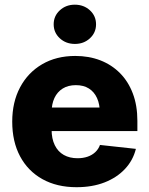

<svg xmlns="http://www.w3.org/2000/svg" viewBox="-20 -781 631 812"><path d="M303.7 10.7Q220.7 10.7 159.4 -23.4Q98.1 -57.6 64.9 -119.9Q31.7 -182.1 31.7 -266.6Q31.7 -349.1 64.9 -411.6Q98.1 -474.1 158.2 -509.3Q218.3 -544.4 298.3 -544.4Q356 -544.4 404.1 -525.9Q452.1 -507.3 487.3 -471.9Q522.5 -436.5 541.7 -385.7Q561 -335 561 -270V-226.6H90.3V-326.2H481L402.3 -303.7Q402.3 -339.8 390.4 -366.2Q378.4 -392.6 356 -406.7Q333.5 -420.9 300.8 -420.9Q268.1 -420.9 245.1 -406.5Q222.2 -392.1 210.2 -366.5Q198.2 -340.8 198.2 -305.7V-233.4Q198.2 -194.3 211.7 -167Q225.1 -139.6 249.8 -125.7Q274.4 -111.8 308.1 -111.8Q331.5 -111.8 350.6 -118.4Q369.6 -125 383.1 -137.7Q396.5 -150.4 402.8 -168L554.7 -151.4Q542.5 -102.5 508.3 -66.2Q474.1 -29.8 422.1 -9.5Q370.1 10.7 303.7 10.7ZM296.9 -595.2Q258.8 -595.2 232.9 -619.1Q207 -643.1 207 -678.2Q207 -713.4 232.9 -737.3Q258.8 -761.2 296.4 -761.2Q334.5 -761.2 360.4 -737.3Q386.2 -713.4 386.2 -678.2Q386.2 -643.1 360.4 -619.1Q334.5 -595.2 296.9 -595.2Z"/></svg>

Font: Inter 20pt ExtraBold
Style: Regular
Weight: 800
Version: Version 4.001;git-66647c0bb